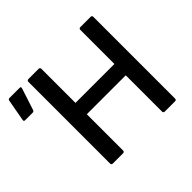

<svg xmlns="http://www.w3.org/2000/svg" viewBox="-149 -854 1053 1053"><g transform="rotate(-45 377.0 -327.5)"><path d="M181 0Q170 0 170 -11V-644Q170 -655 181 -655H260Q271 -655 271 -644V-380H573V-644Q573 -655 584 -655H664Q674 -655 674 -644V-11Q674 0 664 0H584Q573 0 573 -11V-292H271V-11Q271 0 260 0ZM8 -508Q-2 -508 0 -519L23 -646Q25 -655 34 -655H113Q124 -655 120 -643L79 -517Q76 -508 67 -508Z"/></g></svg>

Font: Sofia Sans SemiBold
Style: Regular
Weight: 600
Designer: Botio Nikoltchev, Ani Petrova
Foundry: lettersoup
Version: Version 4.101; ttfautohint (v1.8.4.7-5d5b)